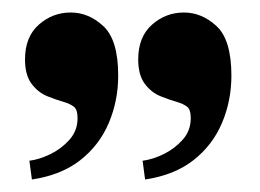

<svg xmlns="http://www.w3.org/2000/svg" viewBox="-20 -617 415 307"><path d="M212 -330 208 -360Q224 -362 241.5 -370.5Q259 -379 272 -393.5Q285 -408 285 -428Q285 -442 279 -446.5Q273 -451 263 -454Q252 -457 237 -463Q222 -469 211.5 -483Q201 -497 201 -522Q201 -558 223 -577.5Q245 -597 274 -597Q303 -597 326.5 -575Q350 -553 350 -496Q350 -456 335 -420.5Q320 -385 289.5 -361Q259 -337 212 -330ZM31 -330 27 -360Q43 -362 60.5 -370.5Q78 -379 91 -393.5Q104 -408 104 -428Q104 -442 98 -446.5Q92 -451 82 -454Q71 -457 56 -463Q41 -469 30.5 -483Q20 -497 20 -522Q20 -558 42 -577.5Q64 -597 93 -597Q122 -597 145.5 -575Q169 -553 169 -496Q169 -456 154 -420.5Q139 -385 108.5 -361Q78 -337 31 -330Z"/></svg>

Font: Frank Ruhl Libre Medium
Style: Regular
Weight: 500
Designer: Yanek Iontef
Foundry: Fontef
Version: Version 6.004